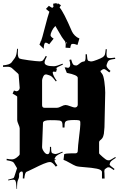

<svg xmlns="http://www.w3.org/2000/svg" viewBox="-22 -1150 805 1243"><path d="M402.3 -841.3 403.3 -860.4V-869.1L400.4 -876L401.4 -877Q400.4 -881.8 390.4 -893.6Q380.4 -905.3 361.8 -938.5Q343.3 -971.7 336.4 -981.9Q322.3 -967.8 313.7 -949.7Q305.2 -931.6 305.2 -921.9Q305.2 -912.1 325.2 -899.9L296.4 -863.3Q280.8 -874 275.4 -874Q261.2 -874 261.2 -834L233.4 -861.3L240.2 -877L238.3 -878.9L243.2 -882.3Q249.5 -897 268.8 -972.7Q288.1 -1048.3 298.3 -1076.2L297.4 -1074.2Q297.4 -1075.2 275.4 -1092.3L294.4 -1112.3Q314.5 -1099.1 316.4 -1099.1L324.2 -1106Q322.3 -1114.7 322.3 -1126L344.2 -1129.9Q345.7 -1123 347.2 -1121.1L352.5 -1128.9L372.6 -1116.2Q364.3 -1103.5 364.3 -1103V-1101.1Q390.1 -1071.8 443.4 -947.3Q449.7 -933.1 462.9 -919.9Q476.1 -906.7 492.2 -900.9L479.5 -858.9Q460 -866.2 450.7 -866.2Q441.4 -866.2 438.5 -861.1Q435.5 -856 432.6 -839.4ZM410.2 -877.9 407.2 -874 412.6 -865.2ZM523.4 -752Q532.2 -756.3 532.2 -778.8V-798.8H540.5Q541.5 -784.7 542.5 -777.3Q543.5 -770 543.7 -767.6Q543.9 -765.1 545.4 -762.5Q546.9 -759.8 547.1 -758.8Q547.4 -757.8 550 -756.6Q552.7 -755.4 553.5 -755.1Q554.2 -754.9 558.1 -754.2Q562 -753.4 563.2 -752.7Q564.5 -752 572.3 -752.4Q580.1 -752.9 606 -762.7Q631.8 -772.5 642.6 -779.5Q653.3 -786.6 656.5 -795.4Q659.7 -804.2 662.6 -832L669.4 -831.1Q667.5 -815.9 667.5 -800.5Q667.5 -785.2 672.1 -779.5Q676.8 -773.9 688.5 -773.9Q700.2 -773.9 722.2 -776.9L724.6 -769Q697.8 -765.6 689.2 -762Q680.7 -758.3 676.3 -751L669.4 -733.9Q667.5 -728 667.5 -725.1Q667.5 -711.9 693.4 -690.9L685.5 -681.2Q658.7 -703.1 651.1 -703.1Q643.6 -703.1 634.3 -694.8Q628.4 -692.4 628.4 -688.7Q628.4 -685.1 638.4 -673.1Q648.4 -661.1 653.8 -620.1Q659.2 -579.1 659.2 -549.8L654.3 -326.2Q653.3 -317.9 652.3 -304Q651.4 -290 650.4 -283.9Q649.4 -277.8 646.5 -268.6Q642.1 -252.9 625.5 -241.2Q619.6 -236.3 619.6 -229V-158.2Q619.6 -153.8 642.1 -134.5Q664.6 -115.2 670.7 -113.5Q676.8 -111.8 683.6 -111.8Q690.4 -111.8 724.6 -133.8L727.5 -127.9Q704.6 -113.3 697.8 -106.7Q690.9 -100.1 689.5 -92.8V-90.8Q687.5 -88.9 687.5 -85Q687.5 -79.1 719.2 -56.2L715.3 -48.8Q690.4 -66.9 682.9 -66.9Q675.3 -66.9 671.4 -64.9L659.2 -56.2Q653.3 -52.7 653.3 -41L654.3 -28.8L655.3 5.9H638.2V-35.2Q638.2 -51.3 605 -57.9Q571.8 -64.5 527.3 -67.4Q482.9 -70.3 469.2 -75.4Q455.6 -80.6 429.7 -95.5Q403.8 -110.4 389.2 -115.2L393.6 -151.9Q406.2 -157.2 437.5 -157.2H464.4Q481.4 -157.2 481.4 -172.9Q482.4 -203.6 490 -264.2Q497.6 -324.7 498 -343.8Q498.5 -362.8 496.3 -366.5Q494.1 -370.1 488.3 -371.1Q480 -373 457.8 -373Q435.5 -373 419.9 -370.4Q404.3 -367.7 399.9 -359.4Q395.5 -351.1 395.5 -324.2H383.3Q383.3 -351.1 379.4 -359.4Q375.5 -367.7 362.1 -369.9Q348.6 -372.1 303.5 -372.1Q258.3 -372.1 256.3 -355L250.5 -200.2Q249.5 -187 261.5 -169.4Q273.4 -151.9 285.6 -151.9Q301.3 -151.9 301.3 -186V-199.2H308.6Q309.1 -172.4 311.3 -165.5Q313.5 -158.7 319.3 -157.2L330.6 -153.8Q332.5 -152.8 339.1 -152.8Q345.7 -152.8 382.3 -168L384.3 -163.1Q347.7 -147.5 337.4 -134.8L335.4 -129.9Q330.6 -123.5 330.6 -117.2L338.4 -121.1L336.4 -113.8Q332.5 -113.8 330.6 -112.8Q332 -100.6 349.6 -79.1L339.4 -70.8Q317.4 -101.1 302.5 -101.1Q287.6 -101.1 259.8 -89.4Q231.9 -77.6 200.4 -61.5Q168.9 -45.4 159.7 -42Q150.4 -38.6 147.5 -36.1Q138.7 -28.8 135.3 5.9L125.5 4.9Q126.5 -5.9 126.5 -22.9Q126.5 -40 119.1 -40Q111.8 -40 106.7 -34.4Q101.6 -28.8 101.6 -21V-7.8Q101.6 1 95 14.2Q88.4 27.3 88.4 56.2V73.2H85.4Q83 29.3 78.6 22.9L76.2 17.1Q72.3 13.2 63.7 13.2Q55.2 13.2 31.2 18.1L30.3 13.2Q64 4.9 66.9 1.2Q69.8 -2.4 70.1 -4.9Q70.3 -7.3 79.6 -33.7Q88.9 -60.1 88.4 -61L70.3 -91.8Q66.4 -99.6 57.4 -103.8Q48.3 -107.9 20.5 -112.8L21.5 -122.1Q40.5 -118.2 55.7 -118.2Q70.8 -118.2 88.1 -131.6Q105.5 -145 105.5 -151.9V-318.8Q105.5 -327.1 97.4 -345.2Q89.4 -363.3 89.4 -372.1V-523.9Q89.4 -527.8 59.6 -543.9L68.4 -564L83.5 -559.1Q92.8 -559.1 99.1 -565.7Q105.5 -572.3 105.5 -581.1L98.6 -667Q98.6 -669.4 93.3 -674.8L55.2 -709Q44.9 -717.8 26.6 -717.8Q8.3 -717.8 -2.4 -716.8V-727.1Q39.1 -730 52.2 -745.1L74.2 -774.9Q86.4 -792 88.4 -834H94.2Q93.3 -825.2 93.3 -804.2Q93.3 -783.2 101.6 -772.9Q108.9 -767.1 163.1 -760Q217.3 -752.9 233.6 -752.9Q250 -752.9 256.1 -759.5Q262.2 -766.1 274.4 -788.1L281.2 -784.2Q266.6 -757.8 266.6 -745.1Q266.6 -721.2 327.6 -721.2Q343.3 -721.2 383.3 -737.8L385.3 -731.9Q349.1 -716.8 337.4 -705.1L347.2 -707L341.3 -685.1L321.3 -686Q319.3 -684.1 319.3 -682.1Q319.3 -663.6 345.2 -627L339.4 -623Q322.3 -646 313.7 -653.3Q305.2 -660.6 295.4 -663.1L279.3 -668H274.4Q263.7 -668 257.1 -652.8Q250.5 -637.7 250.5 -629.9V-469.2Q250.5 -452.1 266.6 -452.1H347.2Q357.4 -452.1 374.5 -461.2Q391.6 -470.2 402.1 -470.2Q412.6 -470.2 433.3 -462.2Q454.1 -454.1 462.6 -454.1Q471.2 -454.1 476.3 -459.2Q481.4 -464.4 481.4 -472.2V-646Q481.4 -664.6 410.6 -678.2L396.5 -713.9Q408.7 -713.9 417.5 -710.9Q423.8 -710.9 428.2 -716.3Q432.6 -721.7 432.6 -732.2Q432.6 -742.7 427.2 -762.2L438.5 -765.1Q445.8 -739.3 451.9 -732.7Q458 -726.1 469.2 -726.1H473.6Q478.5 -726.1 493.7 -739Q508.8 -752 523.4 -752Z"/></svg>

Font: Eater
Style: Regular
Weight: 400
Version: Version 001.002